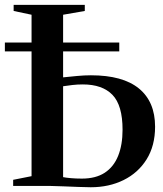

<svg xmlns="http://www.w3.org/2000/svg" viewBox="-33 -763 668 788"><path d="M339.5 5.5Q318.5 5.5 288.8 4.2Q259 3 227.8 1.8Q196.5 0.5 169 0H21V-25L96.5 -40V-702.5L23 -718V-743H315V-718L226 -702.5V-445.5Q254 -448.5 283.5 -451.2Q313 -454 340 -454Q471 -454 537.2 -399.8Q603.5 -345.5 603.5 -243Q603.5 -165 568.8 -109.2Q534 -53.5 474.2 -24Q414.5 5.5 339.5 5.5ZM303 -30Q360 -30 396.8 -54Q433.5 -78 451.8 -123.2Q470 -168.5 470 -230.5Q470 -331 428.5 -373.8Q387 -416.5 307 -416.5Q284.5 -416.5 264.8 -414.2Q245 -412 226 -409V-36Q238.5 -33.5 258.2 -31.8Q278 -30 303 -30ZM456.5 -588.5V-552H-13V-588.5Z"/></svg>

Font: Merriweather 120pt SemiBold
Style: Regular
Weight: 600
Version: Version 2.100